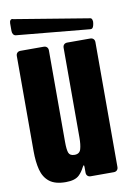

<svg xmlns="http://www.w3.org/2000/svg" viewBox="-99 -969 697 1036"><g transform="rotate(-10 249.5 -450.5)"><path d="M28.3 -888.2Q28.3 -899.4 33.7 -905.3Q39.1 -911.1 47.4 -908.2L47.9 -907.7L459.5 -839.8Q466.3 -838.9 469.2 -829.3Q472.2 -819.8 469.7 -809.1L467.8 -799.8Q465.3 -789.1 460.4 -784.9Q455.6 -780.8 449.2 -781.7L47.9 -819.3Q38.6 -820.3 33.4 -827.9Q28.3 -835.4 28.3 -846.2ZM33.2 -708Q33.2 -719.2 39.8 -725.8Q46.4 -732.4 57.6 -732.4H184.6Q195.8 -732.4 202.4 -725.8Q209 -719.2 209 -708V-207.5Q209 -163.6 215.8 -146.2Q222.7 -128.9 248 -128.9Q275.4 -128.9 282.5 -153.3Q289.6 -177.7 289.6 -216.3V-708Q289.6 -719.2 296.1 -725.8Q302.7 -732.4 314 -732.4H439.5Q450.7 -732.4 457.3 -725.8Q463.9 -719.2 463.9 -708V-24.4Q463.9 -13.2 457.3 -6.6Q450.7 0 439.5 0H313.5Q302.2 0 295.7 -6.6Q289.1 -13.2 289.1 -24.4V-53.7Q289.1 -64.9 286.6 -64.9Q284.2 -64.9 279.3 -55.7Q266.1 -29.8 249.5 -14.2Q226.6 7.8 176.3 7.8Q117.7 7.8 86.7 -16.6Q55.7 -41 44.4 -84.7Q33.2 -128.4 33.2 -187Z"/></g></svg>

Font: Fz Anton Round
Style: Regular
Weight: 400
Designer: Vernon Adams
Foundry: Vernon Adams
Version: Version 2.0 Mod + VH boi FontZin